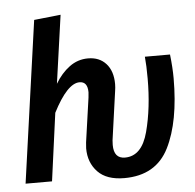

<svg xmlns="http://www.w3.org/2000/svg" viewBox="-54 -807 887 875"><g transform="rotate(-5 390.0 -369.5)"><path d="M318 -136Q318 -145 320 -163L349 -367Q351 -385 351 -390Q351 -439 314 -439Q258 -439 192 -310L150 0H29L133 -740L255 -753L211 -441Q239 -488 277 -516Q315 -544 362 -544Q414 -544 444.5 -510Q475 -476 475 -417Q475 -401 472 -383L441 -162Q440 -154 440 -141Q440 -79 491 -79Q568 -79 596.5 -186.5Q625 -294 625 -429Q625 -489 621 -529H736Q743 -468 743 -420Q743 -222 684 -104Q625 14 480 14Q399 14 358.5 -28.5Q318 -71 318 -136Z"/></g></svg>

Font: Fira Sans Condensed Medium
Style: Italic
Weight: 500
Width: 3
Italic angle: -8°
Designer: bBox Type GmbH & Carrois Corporate GbR & Edenspiekermann AG
Foundry: bBox Type GmbH & Carrois Corporate GbR & Edenspiekermann AG
Version: Version 4.301